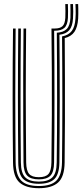

<svg xmlns="http://www.w3.org/2000/svg" viewBox="-20 -944 416 970"><path d="M176.2 6.8Q110.8 6.8 78.6 -22Q46.5 -50.8 45.8 -122.8Q45 -193 44.4 -275.4Q43.8 -357.8 43.8 -446.5Q43.8 -535.2 44.2 -625.1Q44.8 -715 45.8 -800H59Q58.2 -722.8 57.8 -634.8Q57.2 -546.8 57.2 -456.1Q57.2 -365.5 57.8 -280.4Q58.2 -195.2 59 -124Q59.8 -60.8 86.4 -32.5Q113 -4.2 176.2 -4.2Q239.5 -4.2 265.9 -32.5Q292.2 -60.8 293.2 -124Q294 -189.5 294.5 -266.4Q295 -343.2 295 -426.5Q295 -509.8 294.6 -594.5Q294.2 -679.2 293.5 -760Q326.5 -766.2 342.6 -787.5Q358.8 -808.8 361.2 -850Q362.2 -860.8 362.4 -874Q362.5 -887.2 362.1 -900.4Q361.8 -913.5 361.2 -923.5H374.8Q375.2 -913.8 375.5 -900.5Q375.8 -887.2 375.6 -873.8Q375.5 -860.2 374.8 -849.2Q372 -806.8 356 -783.2Q340 -759.8 307 -751.5Q307.8 -653.8 308 -546.1Q308.2 -438.5 308 -330.4Q307.8 -222.2 306.5 -122.8Q305.5 -50 273.2 -21.6Q241 6.8 176.2 6.8ZM176.2 -15.5Q123.5 -15.5 98.1 -39Q72.8 -62.5 72.2 -123Q71.5 -200.8 71 -284Q70.5 -367.2 70.5 -453.5Q70.5 -539.8 71 -626.9Q71.5 -714 72.2 -800H85.5Q84.8 -720 84.2 -633Q83.8 -546 83.8 -457.6Q83.8 -369.2 84.2 -284.4Q84.8 -199.5 85.5 -123.2Q86 -69.5 107.5 -48Q129 -26.5 176.2 -26.5Q223 -26.5 244.5 -47.9Q266 -69.2 266.5 -123.2Q267.5 -196.8 268 -277.2Q268.5 -357.8 268.5 -442Q268.5 -526.2 268.1 -611.4Q267.8 -696.5 267 -778.8Q300.5 -780.5 317.1 -797.5Q333.8 -814.5 335.8 -854Q336.2 -868.8 336.2 -887.6Q336.2 -906.5 335.5 -923.5H348.8Q349.8 -904.5 349.9 -885.1Q350 -865.8 348.8 -850.8Q346.5 -810.8 330 -791.6Q313.5 -772.5 280.2 -768.5Q281 -690.8 281.4 -607.6Q281.8 -524.5 281.8 -440.9Q281.8 -357.2 281.2 -276.6Q280.8 -196 280 -123Q279.2 -63 254.4 -39.2Q229.5 -15.5 176.2 -15.5ZM176.2 -37.8Q135.8 -37.8 117.5 -56.6Q99.2 -75.5 98.8 -123.8Q97.8 -216.8 97.4 -330.6Q97 -444.5 97.2 -565.4Q97.5 -686.2 98.8 -800H112Q111.2 -718.5 110.8 -637.2Q110.2 -556 110.2 -472.9Q110.2 -389.8 110.8 -303Q111.2 -216.2 112.2 -123.8Q112.8 -82.2 127 -65.5Q141.2 -48.8 176.2 -48.8Q211.2 -48.8 225.2 -65.5Q239.2 -82.2 239.8 -123.8Q241.5 -253 241.9 -364.8Q242.2 -476.5 241.8 -582.5Q241.2 -688.5 240 -800H257.8Q282.8 -800 295.5 -811.6Q308.2 -823.2 310 -854.2Q310.8 -868 310.6 -887.1Q310.5 -906.2 309.8 -923.5H323Q323.8 -906 323.8 -887.1Q323.8 -868.2 323.2 -854Q321.2 -817.5 305.2 -803.1Q289.2 -788.8 257.8 -788.8H253.5Q254.2 -712.5 254.8 -626.2Q255.2 -540 255.2 -451.2Q255.2 -362.5 254.8 -278.6Q254.2 -194.8 253.2 -123.8Q252.8 -74.8 234.4 -56.2Q216 -37.8 176.2 -37.8Z"/></svg>

Font: Big Shoulders Inline Display Thin
Style: Regular
Weight: 400
Version: Version 2.002